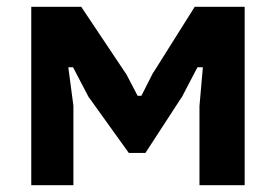

<svg xmlns="http://www.w3.org/2000/svg" viewBox="-20 -545 812 565"><path d="M567 -233 577 -347H561L514 -257V-258L408 -95H359L242 -258V-257L195 -347H181L196 -234V0H72V-525H219L350 -329V-330L385 -263H396L431 -332V-331L553 -525H700V0H567Z"/></svg>

Font: PT Sans Caption
Style: Bold
Weight: 700
Designer: A.Korolkova, O.Umpeleva, V.Yefimov
Foundry: ParaType Ltd
Version: Version 2.003W OFL